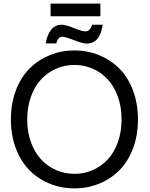

<svg xmlns="http://www.w3.org/2000/svg" viewBox="-20 -1018 824 1058"><path d="M533.2 -998V-928.2H258.8V-998ZM317.9 -881.8Q342.8 -881.8 387.2 -863.3Q430.7 -845.2 451.2 -845.2Q476.1 -845.2 487.8 -881.8H545.9Q531.2 -777.8 457 -777.8Q437 -777.8 387.2 -796.9Q337.4 -815.9 323.2 -815.9Q300.3 -815.9 290 -778.8H231.9Q240.2 -828.1 262.7 -855Q285.2 -881.8 317.9 -881.8ZM150.4 -485.1Q129.9 -428.2 129.9 -359.9Q129.9 -291.5 150.4 -234.6Q170.9 -177.7 206.1 -139.9Q241.2 -102.1 288.6 -81.1Q335.9 -60.1 390.1 -60.1Q444.3 -60.1 491.7 -81.1Q539.1 -102.1 574.2 -139.9Q609.4 -177.7 629.6 -234.6Q649.9 -291.5 649.9 -359.9Q649.9 -428.2 629.6 -485.1Q609.4 -542 574.2 -580.1Q539.1 -618.2 491.5 -639.2Q443.8 -660.2 390.1 -660.2Q336.4 -660.2 288.8 -639.2Q241.2 -618.2 206.1 -580.1Q170.9 -542 150.4 -485.1ZM67.6 -199.5Q40 -272 40 -359.9Q40 -447.8 67.6 -520.3Q95.2 -592.8 142.8 -640.4Q190.4 -688 254.2 -714.1Q317.9 -740.2 390.1 -740.2Q462.4 -740.2 526.1 -714.1Q589.8 -688 637.5 -640.4Q685.1 -592.8 712.6 -520.3Q740.2 -447.8 740.2 -359.9Q740.2 -272 712.6 -199.5Q685.1 -127 637.5 -79.3Q589.8 -31.7 526.4 -5.9Q462.9 20 390.1 20Q317.4 20 253.9 -5.9Q190.4 -31.7 142.8 -79.3Q95.2 -127 67.6 -199.5Z"/></svg>

Font: Miedinger*
Style: Book
Weight: 400
Version: Version 001.000